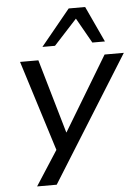

<svg xmlns="http://www.w3.org/2000/svg" viewBox="-61 -807 748 1034"><g transform="rotate(-5 312.5 -290.0)"><path d="M97 180 228 -23 229 29 64 -496H163L279 -96H280L521 -496H625L203 180ZM191 -566 350 -760H439L529 -566H461L384 -702L259 -566Z"/></g></svg>

Font: Nunito Sans 7pt SemiExpanded
Style: Italic
Weight: 400
Width: 6
Italic angle: -9°
Designer: Vernon Adams
Foundry: Vernon Adams
Version: Version 3.101;gftools[0.9.27]